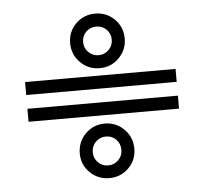

<svg xmlns="http://www.w3.org/2000/svg" viewBox="-47 -652 754 708"><g transform="rotate(-5 330.0 -298.5)"><path d="M431 -502Q431 -460 401.5 -430.5Q372 -401 330 -401Q288 -401 258.5 -430.5Q229 -460 229 -502Q229 -545 258.5 -574Q288 -603 330 -603Q372 -603 401.5 -574Q431 -545 431 -502ZM383 -502Q383 -525 367.5 -540Q352 -555 330 -555Q308 -555 292.5 -540Q277 -525 277 -502Q277 -480 292.5 -464.5Q308 -449 330 -449Q352 -449 367.5 -464.5Q383 -480 383 -502ZM51 -374H608V-326H51ZM51 -275H608V-227H51ZM431 -94Q431 -52 401.5 -23Q372 6 330 6Q288 6 258.5 -23Q229 -52 229 -94Q229 -137 258.5 -166.5Q288 -196 330 -196Q372 -196 401.5 -166.5Q431 -137 431 -94ZM383 -94Q383 -117 368 -132.5Q353 -148 330 -148Q308 -148 292.5 -132.5Q277 -117 277 -94Q277 -72 292.5 -56.5Q308 -41 330 -41Q352 -41 367.5 -56.5Q383 -72 383 -94Z"/></g></svg>

Font: Train One
Style: Regular
Weight: 400
Designer: Fontworks Inc.
Foundry: Fontworks Inc.
Version: Version 1.100